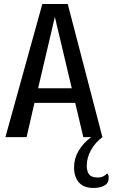

<svg xmlns="http://www.w3.org/2000/svg" viewBox="-20 -680 559 952"><path d="M511.2 180.2Q519 186.5 519 201.2Q519 228 497.8 240Q476.6 252 442.9 252Q395.5 252 371.3 224.6Q347.2 197.3 347.2 148.9Q347.2 105.5 370.1 66.9Q393.1 28.3 432.1 0H393.1L353 -169.9H150.9L111.8 0H6.8L189.9 -660.2H315.9L487.8 0Q452.1 26.4 431.2 64.5Q410.2 102.5 410.2 141.1Q410.2 170.9 422.4 185.5Q434.6 200.2 465.8 200.2Q492.7 200.2 511.2 180.2ZM168.9 -242.2H335.9L252 -596.2Z"/></svg>

Font: Sansita Light
Style: Regular
Weight: 300
Designer: Pablo Cosgaya
Foundry: Omnibus-Type
Version: Version 1.006;hotconv 1.0.109;makeotfexe 2.5.65596